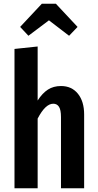

<svg xmlns="http://www.w3.org/2000/svg" viewBox="-20 -1000 521 1020"><path d="M427 -392V0H304V-378Q304 -416 293.5 -432.5Q283 -449 263 -449Q221 -449 180 -370V0H57V-740L180 -753V-466Q205 -505 234.5 -524Q264 -543 304 -543Q361 -543 394 -502Q427 -461 427 -392ZM131 -810 87 -857 202 -980H277L392 -857L347 -810L240 -892Z"/></svg>

Font: Fira Sans Extra Condensed Medium
Style: Regular
Weight: 500
Width: 1
Designer: Carrois Corporate & Edenspiekermann AG
Foundry: Carrois Corporate GbR & Edenspiekermann AG
Version: Version 4.203